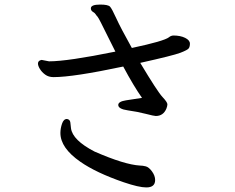

<svg xmlns="http://www.w3.org/2000/svg" viewBox="-20 -780 1040 849"><path d="M627 48.8Q594.2 48.8 526.9 25.9Q404.8 -16.1 335 -64.9Q247.1 -126 247.1 -191.9Q247.1 -211.9 254.2 -232.9Q261.2 -253.9 275.9 -253.9Q289.1 -252 291 -239Q293 -226.1 293.9 -212.9Q300.8 -160.2 397.9 -109.9Q530.8 -51.8 599.1 -47.9Q610.8 -47.9 624.5 -44.4Q638.2 -41 652.1 -22Q666 -2.9 666 16.1Q666 48.8 627 48.8ZM668.9 -267.1Q661.1 -267.1 624.5 -276.6Q587.9 -286.1 545.4 -292Q502.9 -297.9 502.9 -315.9Q502.9 -331.1 537.4 -336.4Q571.8 -341.8 607.9 -347.2Q570.8 -399.9 524.9 -485.8Q304.2 -439 216.8 -439Q194.8 -439 179.9 -450Q165 -460.9 156.5 -474.9Q147.9 -488.8 147.9 -499Q147.9 -512.2 164.1 -515.1L196.8 -508.8Q278.8 -508.8 490.2 -551.8L458 -616.2Q417 -700.2 411.4 -706.1Q405.8 -711.9 402.8 -717Q399.9 -722.2 390.9 -727.5Q381.8 -732.9 381.8 -743.2Q381.8 -759.8 422.9 -759.8Q458 -759.8 466.6 -750.5Q475.1 -741.2 494.1 -699.2Q513.2 -657.2 563 -567.9Q705.1 -598.1 727.1 -615.2Q734.9 -622.1 746.1 -623Q777.8 -623 798.8 -612.5Q819.8 -602.1 819.8 -586.9Q819.8 -574.2 814.9 -566.7Q810.1 -559.1 777.6 -546.6Q745.1 -534.2 600.1 -502Q676.8 -374 698.5 -351.1Q720.2 -328.1 720.2 -318.8Q720.2 -311 715.8 -299.8Q702.1 -267.1 668.9 -267.1Z"/></svg>

Font: LXGW WenKai Mono GB Screen
Style: Regular
Weight: 400
Monospace: yes
Designer: LXGW / Fontworks Inc.
Foundry: LXGW / Fontworks Inc.
Version: Version 1.510;January 18,2025